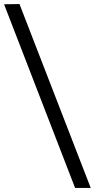

<svg xmlns="http://www.w3.org/2000/svg" viewBox="-36 -780 483 946"><path d="M411 146 60 -760 -16 -759 334 146Z"/></svg>

Font: Ortica Linear
Style: Bold
Weight: 700
Designer: Benedetta Bovani
Foundry: Collletttivo
Version: Version 2.000;Glyphs 3.1.2 (3151)